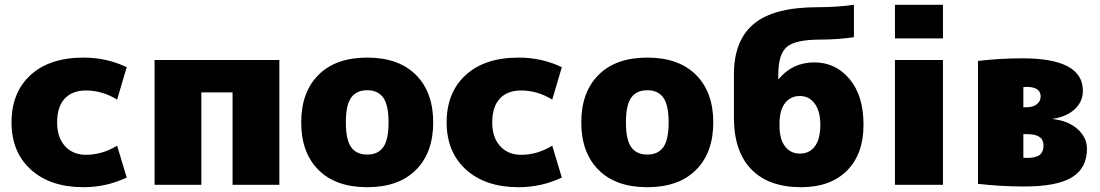

<svg xmlns="http://www.w3.org/2000/svg" viewBox="-20 -770 4582 800"><path d="M468 -163 508 -30Q422 10 328 10Q190 10 109 -63Q28 -136 28 -260Q28 -385 107.5 -457.5Q187 -530 328 -530Q425 -530 508 -490L468 -355Q406 -393 338 -393Q281 -393 249.5 -359Q218 -325 218 -260Q218 -197 251 -161Q284 -125 338 -125Q406 -125 468 -163Z M624 -520H1144V0H949V-385H819V0H624Z M1307 -458Q1379 -530 1510 -530Q1641 -530 1713 -458Q1785 -386 1785 -260Q1785 -134 1713 -62Q1641 10 1510 10Q1379 10 1307 -62Q1235 -134 1235 -260Q1235 -386 1307 -458ZM1443 -157Q1465 -126 1510 -126Q1555 -126 1577 -157Q1599 -188 1599 -260Q1599 -332 1577 -363Q1555 -394 1510 -394Q1465 -394 1443 -363Q1421 -332 1421 -260Q1421 -188 1443 -157Z M2281 -163 2321 -30Q2235 10 2141 10Q2003 10 1922 -63Q1841 -136 1841 -260Q1841 -385 1920.5 -457.5Q2000 -530 2141 -530Q2238 -530 2321 -490L2281 -355Q2219 -393 2151 -393Q2094 -393 2062.5 -359Q2031 -325 2031 -260Q2031 -197 2064 -161Q2097 -125 2151 -125Q2219 -125 2281 -163Z M2474 -458Q2546 -530 2677 -530Q2808 -530 2880 -458Q2952 -386 2952 -260Q2952 -134 2880 -62Q2808 10 2677 10Q2546 10 2474 -62Q2402 -134 2402 -260Q2402 -386 2474 -458ZM2610 -157Q2632 -126 2677 -126Q2722 -126 2744 -157Q2766 -188 2766 -260Q2766 -332 2744 -363Q2722 -394 2677 -394Q2632 -394 2610 -363Q2588 -332 2588 -260Q2588 -188 2610 -157Z M3538 -615Q3468 -605 3398 -605Q3295 -605 3259 -575Q3223 -545 3223 -460V-440H3224Q3282 -510 3373 -510Q3462 -510 3520 -440.5Q3578 -371 3578 -250Q3578 -128 3509 -59Q3440 10 3318 10Q3183 10 3110.5 -64.5Q3038 -139 3038 -280V-460Q3038 -602 3121.5 -671Q3205 -740 3388 -740Q3467 -740 3538 -750ZM3398 -250Q3398 -307 3374.5 -338.5Q3351 -370 3313 -370Q3274 -370 3251 -340.5Q3228 -311 3228 -255V-245Q3228 -190 3251 -160Q3274 -130 3313 -130Q3353 -130 3375.5 -160.5Q3398 -191 3398 -250Z M3709 0V-520H3909V0ZM3709 -610V-750H3909V-610Z M4244 -113Q4246 -113 4250.5 -112.5Q4255 -112 4257 -112Q4296 -112 4312 -124.5Q4328 -137 4328 -164Q4328 -211 4261 -211H4244ZM4244 -323H4257Q4284 -323 4300 -335.5Q4316 -348 4316 -368Q4316 -408 4257 -408Q4255 -408 4250.5 -407.5Q4246 -407 4244 -407ZM4509 -150Q4509 -70 4447 -31.5Q4385 7 4248 7Q4149 7 4055 -4V-516Q4146 -527 4240 -527Q4492 -527 4492 -392Q4492 -346 4457.5 -314.5Q4423 -283 4366 -275V-274Q4431 -267 4470 -232Q4509 -197 4509 -150Z"/></svg>

Font: M PLUS 1p Black
Style: Regular
Weight: 900
Version: Version 1.061